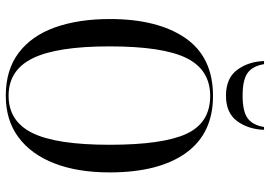

<svg xmlns="http://www.w3.org/2000/svg" viewBox="-158 -788 956 681"><g transform="rotate(90 320.5 -448.0)"><path d="M320 10Q228 10 167.5 -36Q107 -82 77.5 -165Q48 -248 48 -359Q48 -529 115.5 -627Q183 -725 321 -725Q454 -725 523 -629Q592 -533 592 -358Q592 -245 560 -162.5Q528 -80 467.5 -35Q407 10 320 10ZM320 0Q411 0 452.5 -85Q494 -170 494 -358Q494 -547 455 -631Q416 -715 321 -715Q228 -715 186.5 -631Q145 -547 145 -358Q145 -172 187 -86Q229 0 320 0ZM320 -771Q258 -771 228.5 -810.5Q199 -850 197 -906H208Q215 -865 239.5 -847.5Q264 -830 320 -830Q375 -830 399.5 -847.5Q424 -865 431 -906H441Q439 -850 410 -810.5Q381 -771 320 -771Z"/></g></svg>

Font: Noto Serif Display Condensed
Style: Regular
Weight: 400
Width: 3
Designer: Monotype Design Team
Foundry: Monotype Imaging Inc.
Version: Version 2.009